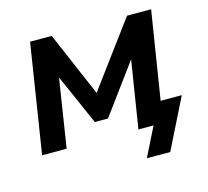

<svg xmlns="http://www.w3.org/2000/svg" viewBox="-92 -595 900 832"><g transform="rotate(-15 357.5 -179.5)"><path d="M468 130 533 0H465L481 -95H685L573 130ZM33 0 110 -489H207L331 -200L545 -489H653L575 0H465L520 -345H545L350 -80H291L174 -345H197L143 0Z"/></g></svg>

Font: Nunito Sans 12pt ExtraLight
Style: Italic
Weight: 200
Italic angle: -9°
Designer: Vernon Adams
Foundry: Vernon Adams
Version: Version 3.101;gftools[0.9.27]